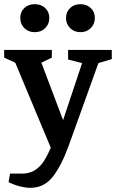

<svg xmlns="http://www.w3.org/2000/svg" viewBox="-32 -731 555 919"><path d="M113 168Q92 168 65 161.5Q38 155 9 141L16 100H73Q109 100 134.5 84Q160 68 178 40Q196 12 211 -24L41 -431L-12 -455V-492H216V-455L166 -431L270 -156L361 -429L294 -446V-492H503V-448L439 -429L297 -34Q263 60 221.5 114Q180 168 113 168ZM134 -577Q104 -577 84.5 -596.5Q65 -616 65 -645Q65 -674 84.5 -692.5Q104 -711 134 -711Q165 -711 184.5 -692.5Q204 -674 204 -645Q204 -616 184.5 -596.5Q165 -577 134 -577ZM353 -577Q323 -577 303.5 -596.5Q284 -616 284 -645Q284 -674 303.5 -692.5Q323 -711 353 -711Q383 -711 402.5 -692.5Q422 -674 422 -645Q422 -616 402.5 -596.5Q383 -577 353 -577Z"/></svg>

Font: Manuale SemiBold
Style: Regular
Weight: 600
Version: Version 1.002